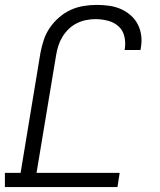

<svg xmlns="http://www.w3.org/2000/svg" viewBox="-33 -763 653 783"><path d="M-13 0V-58H51L132 -548Q137 -574 145.5 -600Q154 -626 170 -649.5Q186 -673 208 -692Q230 -711 255 -722.5Q280 -734 307.5 -738.5Q335 -743 361 -743Q387 -743 412 -739.5Q437 -736 459 -726.5Q481 -717 499.5 -701Q518 -685 529 -663.5Q540 -642 543 -617Q546 -592 541 -566L540 -559H475L476 -564Q480 -590 474 -615Q468 -640 450 -656Q432 -672 407 -678.5Q382 -685 356 -685Q337 -685 317.5 -681Q298 -677 280 -668Q262 -659 247 -644.5Q232 -630 221.5 -612.5Q211 -595 205 -576.5Q199 -558 196 -539L116 -58H455L446 0Z"/></svg>

Font: Iosevka HT Light Extended
Style: Italic
Weight: 300
Width: 7
Italic angle: -9°
Monospace: yes
Designer: Belleve Invis
Foundry: Belleve Invis
Version: Version 32.3.0; ttfautohint (v1.8.4)